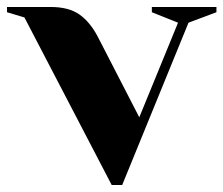

<svg xmlns="http://www.w3.org/2000/svg" viewBox="-40 -520 640 550"><path d="M30 -470 -20 -485V-500H105Q157 -500 187.5 -478.5Q218 -457 240 -415L359 -184L470 -455L395 -485V-500H580V-485L500 -455L310 10H280Z"/></svg>

Font: Yeseva One
Style: Regular
Weight: 400
Designer: Jovanny Lemonad
Foundry: Jovanny Lemonad
Version: Version 2.000